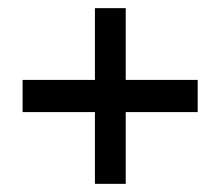

<svg xmlns="http://www.w3.org/2000/svg" viewBox="-20 -559 538 469"><path d="M35.2 -285.2V-363.8H211.9V-539.1H287.1V-363.8H462.9V-285.2H287.1V-109.9H211.9V-285.2Z"/></svg>

Font: Trueno
Style: Regular
Weight: 400
Designer: Julieta Ulanovsky
Foundry: Julieta Ulanovsky
Version: Version 3.001b | FøM Fix